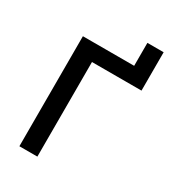

<svg xmlns="http://www.w3.org/2000/svg" viewBox="-206 -971 966 1079"><g transform="rotate(30 277.0 -431.5)"><path d="M210.9 -613.8V0H94.2V-713.9H426.8V-862.8H532.2V-613.8Z"/></g></svg>

Font: Open Sans
Style: SemiBold
Weight: 600
Foundry: Ascender Corporation
Version: Version 1.10